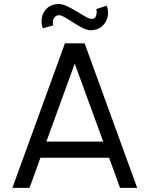

<svg xmlns="http://www.w3.org/2000/svg" viewBox="-20 -910 724 930"><path d="M294.5 -700H390L644.5 0H561.5L508.5 -146H176L123 0H40ZM204.5 -224H480L342 -602ZM420 -763.5Q401.5 -763.5 378.2 -775.5Q355 -787.5 332 -802.8Q309 -818 289.5 -828.5Q270 -839 258.5 -835.5Q246.5 -832 239.8 -819Q233 -806 238 -787L187 -773Q177 -803.5 184 -830.2Q191 -857 212 -873.8Q233 -890.5 264 -890.5Q282.5 -890.5 305.2 -879.8Q328 -869 351.2 -854.8Q374.5 -840.5 393.8 -829.5Q413 -818.5 425 -818.5Q441.5 -818.5 446.2 -836Q451 -853.5 446 -866L497.5 -882.5Q508 -851 500.2 -824Q492.5 -797 471.2 -780.2Q450 -763.5 420 -763.5Z"/></svg>

Font: Urbanist
Style: Regular
Weight: 400
Designer: Corey Hu
Foundry: Corey Hu
Version: Version 1.330; ttfautohint (v1.8.4.7-5d5b)